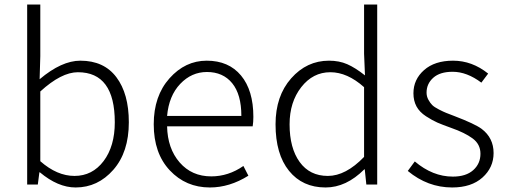

<svg xmlns="http://www.w3.org/2000/svg" viewBox="-20 -815 2238 848"><path d="M314 13Q236 13 156 -54H154L147 0H100V-795H158V-567L155 -465Q252 -547 335 -547Q439 -547 494 -474Q549 -401 549 -275Q549 -143 480.5 -65Q412 13 314 13ZM309 -38Q388 -38 437.5 -103.5Q487 -169 487 -275Q487 -496 324 -496Q251 -496 158 -411V-103Q232 -38 309 -38Z M907 13Q801 13 730 -62.5Q659 -138 659 -266Q659 -391 728.5 -469Q798 -547 893 -547Q990 -547 1044.5 -481.5Q1099 -416 1099 -299Q1099 -276 1096 -257H718Q720 -159 773.5 -97.5Q827 -36 913 -36Q989 -36 1055 -82L1077 -39Q994 13 907 13ZM718 -303H1046Q1046 -398 1005.5 -447.5Q965 -497 894 -497Q826 -497 776 -444.5Q726 -392 718 -303Z M1418 13Q1316 13 1256.5 -60.5Q1197 -134 1197 -266Q1197 -391 1266 -469Q1335 -547 1433 -547Q1478 -547 1513.5 -531.5Q1549 -516 1592 -482L1588 -578V-795H1646V0H1598L1591 -67H1589Q1509 13 1418 13ZM1428 -38Q1507 -38 1588 -122V-430Q1514 -496 1439 -496Q1362 -496 1310.5 -430Q1259 -364 1259 -266Q1259 -161 1303.5 -99.5Q1348 -38 1428 -38Z M1977 13Q1869 13 1781 -60L1812 -102Q1891 -35 1980 -35Q2038 -35 2070 -63.5Q2102 -92 2102 -136Q2102 -178 2067.5 -203.5Q2033 -229 1973 -250Q1934 -264 1912 -273.5Q1890 -283 1861.5 -301.5Q1833 -320 1819.5 -345Q1806 -370 1806 -403Q1806 -464 1853 -505.5Q1900 -547 1981 -547Q2065 -547 2136 -490L2106 -450Q2042 -498 1979 -498Q1923 -498 1893.5 -471.5Q1864 -445 1864 -406Q1864 -389 1872 -374.5Q1880 -360 1889 -351Q1898 -342 1918.5 -331.5Q1939 -321 1950.5 -316.5Q1962 -312 1988 -302Q2077 -268 2107 -246Q2160 -206 2160 -139Q2160 -75 2111 -31Q2062 13 1977 13Z"/></svg>

Font: Noto Sans Korean Light
Style: Regular
Weight: 300
Designer: Ryoko NISHIZUKA  (kana & ideographs); Paul D. Hunt (Latin, Greek & Cyrillic); Wenlong ZHANG  (bopomofo); Sandoll Communi
Foundry: Adobe Systems Incorporated
Version: Version 1.000;PS 1;hotconv 1.0.78;makeotf.lib2.5.61930